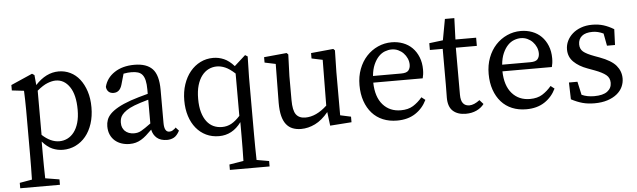

<svg xmlns="http://www.w3.org/2000/svg" viewBox="-51 -806 4108 1238"><g transform="rotate(-5 2003.0 -186.5)"><path d="M202 -93Q257 -42 313 -42Q341 -42 365.5 -54Q390 -66 408.5 -90Q427 -114 437.5 -150Q448 -186 448 -234Q448 -331 413 -382.5Q378 -434 323 -434Q300 -434 270 -422.5Q240 -411 202 -379ZM196 -416Q265 -491 347 -491Q387 -491 422 -474Q457 -457 482.5 -424.5Q508 -392 523 -346Q538 -300 538 -242Q538 -184 522.5 -136.5Q507 -89 479.5 -55.5Q452 -22 414 -3.5Q376 15 332 15Q297 15 264 1Q231 -13 199 -50V28Q199 67 199.5 107.5Q200 148 201 188L292 203V238H35V203L115 189Q116 148 116.5 108Q117 68 117 28V-261Q117 -302 116 -329Q115 -356 114 -386L36 -395V-430L175 -491L190 -481Z M907 -259Q881 -252 856.5 -244Q832 -236 816 -230Q783 -217 763.5 -203.5Q744 -190 734 -177Q724 -164 721 -151Q718 -138 718 -127Q718 -107 723.5 -95Q729 -83 737 -74Q760 -51 798 -51Q810 -51 821 -53.5Q832 -56 844 -62.5Q856 -69 871 -79.5Q886 -90 907 -105ZM1087 -43Q1070 -11 1050 -0.5Q1030 10 1006 10Q964 10 940 -10.5Q916 -31 909 -65Q889 -45 872 -30Q855 -15 838 -5Q821 5 803 10Q785 15 763 15Q736 15 711.5 7Q687 -1 668.5 -17Q650 -33 639.5 -56.5Q629 -80 629 -111Q629 -132 636 -152Q643 -172 661 -190.5Q679 -209 711.5 -227.5Q744 -246 795 -264Q818 -272 847.5 -280.5Q877 -289 907 -297V-324Q907 -360 901.5 -383.5Q896 -407 885 -420.5Q874 -434 856.5 -439.5Q839 -445 814 -445Q803 -445 790.5 -444Q778 -443 763 -440L743 -370Q729 -322 689 -322Q668 -322 656 -333.5Q644 -345 642 -365Q656 -422 708 -456.5Q760 -491 837 -491Q916 -491 954 -451Q992 -411 992 -315V-101Q992 -42 1025 -42Q1037 -42 1046 -47.5Q1055 -53 1062 -59L1067 -65Z M1483 -378Q1448 -410 1420 -422Q1392 -434 1366 -434Q1338 -434 1313 -422Q1288 -410 1269 -385.5Q1250 -361 1239 -324Q1228 -287 1228 -236Q1228 -186 1238.5 -149.5Q1249 -113 1267.5 -89Q1286 -65 1311 -53.5Q1336 -42 1366 -42Q1399 -42 1426.5 -57Q1454 -72 1483 -104ZM1649 203V238H1392V203L1484 188Q1485 147 1485.5 107.5Q1486 68 1486 28V-63Q1429 15 1342 15Q1296 15 1258.5 -3Q1221 -21 1194 -54Q1167 -87 1152.5 -132.5Q1138 -178 1138 -233Q1138 -290 1154 -337.5Q1170 -385 1198 -419Q1226 -453 1264 -472Q1302 -491 1347 -491Q1383 -491 1416.5 -476.5Q1450 -462 1482 -426L1554 -491L1570 -481L1567 -346V28Q1567 69 1567.5 108.5Q1568 148 1569 189Z M2200 -36V0L2061 10L2050 -79Q2009 -29 1964 -7Q1919 15 1873 15Q1843 15 1818.5 5.5Q1794 -4 1777 -25.5Q1760 -47 1751.5 -81Q1743 -115 1743 -165L1746 -417L1675 -432V-467L1822 -481L1832 -471L1827 -331V-176Q1827 -109 1846.5 -82.5Q1866 -56 1907 -56Q1977 -56 2047 -121L2050 -417L1979 -432V-467L2124 -481L2134 -471L2131 -331V-51Z M2546 -285Q2582 -285 2594 -300Q2606 -315 2606 -337Q2606 -358 2597.5 -377.5Q2589 -397 2574.5 -412Q2560 -427 2540.5 -436Q2521 -445 2498 -445Q2477 -445 2454.5 -436.5Q2432 -428 2413.5 -408.5Q2395 -389 2381.5 -358.5Q2368 -328 2364 -285ZM2362 -242Q2364 -149 2408 -99Q2452 -49 2524 -49Q2572 -49 2604 -69Q2636 -89 2663 -121L2687 -102Q2661 -48 2612.5 -16.5Q2564 15 2495 15Q2444 15 2403 -2Q2362 -19 2333 -51.5Q2304 -84 2288 -130Q2272 -176 2272 -233Q2272 -290 2290 -337.5Q2308 -385 2339.5 -419Q2371 -453 2413 -472Q2455 -491 2502 -491Q2541 -491 2575.5 -478Q2610 -465 2635 -440Q2660 -415 2674.5 -379Q2689 -343 2689 -298Q2689 -281 2687 -267Q2685 -253 2682 -242Z M3058 -43Q3039 -18 3008.5 -4Q2978 10 2940 10Q2887 10 2856.5 -17.5Q2826 -45 2826 -104Q2826 -123 2826.5 -141.5Q2827 -160 2827 -189V-420H2744V-464L2833 -475L2858 -611H2919L2914 -473H3048V-420H2912V-116Q2912 -77 2926.5 -59.5Q2941 -42 2967 -42Q2997 -42 3034 -70Z M3382 -285Q3418 -285 3430 -300Q3442 -315 3442 -337Q3442 -358 3433.5 -377.5Q3425 -397 3410.5 -412Q3396 -427 3376.5 -436Q3357 -445 3334 -445Q3313 -445 3290.5 -436.5Q3268 -428 3249.5 -408.5Q3231 -389 3217.5 -358.5Q3204 -328 3200 -285ZM3198 -242Q3200 -149 3244 -99Q3288 -49 3360 -49Q3408 -49 3440 -69Q3472 -89 3499 -121L3523 -102Q3497 -48 3448.5 -16.5Q3400 15 3331 15Q3280 15 3239 -2Q3198 -19 3169 -51.5Q3140 -84 3124 -130Q3108 -176 3108 -233Q3108 -290 3126 -337.5Q3144 -385 3175.5 -419Q3207 -453 3249 -472Q3291 -491 3338 -491Q3377 -491 3411.5 -478Q3446 -465 3471 -440Q3496 -415 3510.5 -379Q3525 -343 3525 -298Q3525 -281 3523 -267Q3521 -253 3518 -242Z M3829 -277Q3905 -249 3935.5 -212.5Q3966 -176 3966 -129Q3966 -101 3954 -75Q3942 -49 3917.5 -29Q3893 -9 3856.5 3Q3820 15 3772 15Q3729 15 3694.5 5.5Q3660 -4 3622 -24L3619 -133H3674L3693 -47Q3728 -31 3774 -31Q3831 -31 3859 -52Q3887 -73 3887 -108Q3887 -140 3863.5 -159Q3840 -178 3792 -196L3746 -213Q3691 -233 3658 -265.5Q3625 -298 3625 -346Q3625 -375 3637.5 -401Q3650 -427 3672.5 -447Q3695 -467 3727.5 -479Q3760 -491 3800 -491Q3841 -491 3874 -480.5Q3907 -470 3940 -450L3936 -348H3884L3869 -428Q3833 -445 3799 -445Q3753 -445 3729.5 -425.5Q3706 -406 3706 -372Q3706 -342 3726.5 -324.5Q3747 -307 3799 -288Z"/></g></svg>

Font: SourceSerifPro
Style: Book
Weight: 400
Designer: Frank Grießhammer
Foundry: Adobe Systems Incorporated
Version: Version 1.014;PS Version 1.0;hotconv 1.0.73;makeotf.lib2.5.5